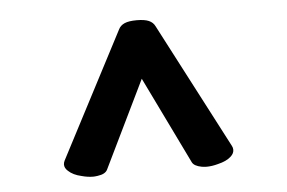

<svg xmlns="http://www.w3.org/2000/svg" viewBox="-36 -637 672 450"><g transform="rotate(-5 300.0 -412.0)"><path d="M200.2 -247.6Q195.3 -237.3 177.2 -234.9Q170.4 -233.9 166.5 -233.9Q153.8 -233.9 139.6 -237.8Q119.6 -242.2 108.4 -252.9Q100.6 -259.8 100.6 -268.1Q100.6 -272.5 103 -277.3L256.8 -572.3Q261.2 -581.5 271.2 -585.9Q281.2 -590.3 299.8 -590.3Q318.4 -590.3 328.4 -585.9Q338.4 -581.5 342.8 -572.3L496.6 -277.3Q499 -272.9 499 -268.1Q499 -259.8 491.7 -252.9Q481 -242.7 460 -237.8Q445.8 -233.9 433.1 -233.9Q428.7 -233.9 421.9 -234.9Q403.8 -238.3 399.4 -247.6L299.8 -452.6Z"/></g></svg>

Font: Courier Prime SemiBold
Style: Regular
Weight: 600
Designer: Alan Dague-Greene
Foundry: Quote-Unquote Apps
Version: Version 1.202